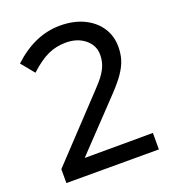

<svg xmlns="http://www.w3.org/2000/svg" viewBox="-130 -810 816 909"><g transform="rotate(-20 277.5 -355.5)"><path d="M49 0V-70L333 -372Q362 -402 378 -426Q394 -450 400.5 -471.5Q407 -493 407 -517Q407 -564 369 -595Q331 -626 273 -626Q225 -626 183 -607Q141 -588 90 -541L36 -607Q92 -659 151.5 -685Q211 -711 275 -711Q342 -711 393 -687Q444 -663 472.5 -620.5Q501 -578 501 -523Q501 -488 492 -458.5Q483 -429 461 -396.5Q439 -364 399 -322L171 -82L515 -83V0Z"/></g></svg>

Font: Red Hat Display Medium
Style: Regular
Weight: 500
Designer: Pentagram, MCKL
Foundry: Pentagram, MCKL
Version: Version 1.023